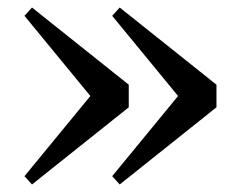

<svg xmlns="http://www.w3.org/2000/svg" viewBox="-20 -537 624 510"><path d="M322 -252V-312L65 -517L45 -495L220 -282L45 -69L65 -47ZM555 -252V-312L298 -517L278 -495L453 -282L278 -69L298 -47Z"/></svg>

Font: AllPunType Bold
Style: Regular
Weight: 700
Version: 1.0